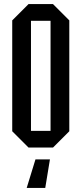

<svg xmlns="http://www.w3.org/2000/svg" viewBox="-20 -722 400 942"><path d="M40 -78V-622L120 -702H240L320 -622V-78L240 2H120ZM132 -620V-80H228V-620ZM225 60 202 200H111L154 60Z"/></svg>

Font: Tektur Condensed
Style: Regular
Weight: 400
Width: 3
Designer: Adam Jagosz
Foundry: Adam Jagosz
Version: Version 1.005;gftools[0.9.30]